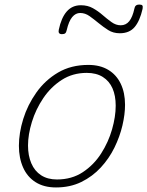

<svg xmlns="http://www.w3.org/2000/svg" viewBox="-20 -804 647 843"><path d="M226 19Q173 19 136.5 -4Q100 -27 81.5 -68.5Q63 -110 63 -164Q63 -220 82 -281.5Q101 -343 139.5 -397.5Q178 -452 235 -485.5Q292 -519 368 -519Q419 -519 455 -497.5Q491 -476 510 -436.5Q529 -397 529 -344Q529 -302 517.5 -253Q506 -204 482.5 -156Q459 -108 422.5 -68.5Q386 -29 337 -5Q288 19 226 19ZM230 -16Q295 -16 343.5 -48Q392 -80 424 -130Q456 -180 472 -236Q488 -292 488 -340Q488 -384 474 -416Q460 -448 431.5 -466Q403 -484 361 -484Q299 -484 251 -453Q203 -422 170 -373Q137 -324 120 -268.5Q103 -213 103 -165Q103 -121 117.5 -87Q132 -53 160.5 -34.5Q189 -16 230 -16ZM252 -654Q234 -654 238 -673Q249 -726 273 -753.5Q297 -781 335 -781Q365 -781 388 -768Q411 -755 430.5 -738Q450 -721 469.5 -707Q489 -693 510 -693Q533 -693 547.5 -711Q562 -729 570 -766Q573 -784 591 -784Q602 -784 605 -780Q608 -776 606 -765Q594 -712 571 -685Q548 -658 506 -658Q477 -658 455 -672Q433 -686 413 -702.5Q393 -719 373.5 -733Q354 -747 332 -747Q312 -747 297 -729Q282 -711 273 -672Q271 -662 266.5 -658Q262 -654 252 -654Z"/></svg>

Font: Playwrite CU Thin
Style: Regular
Weight: 250
Designer: Veronika Burian, José Scaglione
Foundry: TypeTogether
Version: Version 1.002